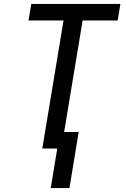

<svg xmlns="http://www.w3.org/2000/svg" viewBox="-20 -755 640 976"><path d="M238 201 271 0H195L303 -651H125L139 -735H592L578 -651H400L306 -84H380L333 201Z"/></svg>

Font: Iosevka SS04 Md Ex Obl
Style: Regular
Weight: 500
Width: 7
Italic angle: -9°
Monospace: yes
Designer: Belleve Invis
Foundry: Belleve Invis
Version: Version 19.0.0; ttfautohint (v1.8.4)